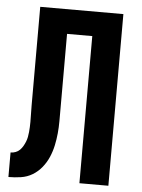

<svg xmlns="http://www.w3.org/2000/svg" viewBox="-53 -777 605 819"><g transform="rotate(5 250.0 -367.5)"><path d="M14 0V-105Q25 -105 35.5 -109Q46 -113 53.5 -120.5Q61 -128 66.5 -137.5Q72 -147 76 -157Q80 -167 82 -177.5Q84 -188 85 -199Q86 -210 86.5 -220.5Q87 -231 87 -242Q87 -260 86.5 -278.5Q86 -297 86 -315V-735H442V0H318V-630H210V-314Q210 -314 210 -313.5Q210 -313 210 -312V-311Q210 -311 210 -310.5Q210 -310 210 -310Q210 -283 210 -256.5Q210 -230 207.5 -204Q205 -178 199.5 -152Q194 -126 183.5 -101.5Q173 -77 156 -56Q139 -35 116.5 -21.5Q94 -8 67.5 -4Q41 0 14 0Z"/></g></svg>

Font: Iosevka SS04 Extrabold
Style: Regular
Weight: 800
Monospace: yes
Designer: Belleve Invis
Foundry: Belleve Invis
Version: Version 19.0.0; ttfautohint (v1.8.4)